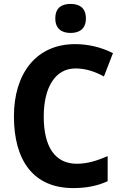

<svg xmlns="http://www.w3.org/2000/svg" viewBox="-20 -949 624 979"><path d="M340 -929C294 -929 262 -909 262 -855C262 -802 295 -781 340 -781C385 -781 418 -802 418 -855C418 -908 386 -929 340 -929ZM365 -600C419 -600 466 -583 510 -559L556 -678C495 -709 428 -724 363 -724C162 -724 51 -571 51 -356C51 -131 150 10 353 10C421 10 476 -1 529 -25V-153C478 -131 428 -114 372 -114C260 -114 203 -201 203 -355C203 -504 262 -600 365 -600Z"/></svg>

Font: Noto Sans Thai Looped SemiCondensed
Style: Bold
Weight: 700
Width: 4
Designer: Sasikarn Vongin, Ben Mitchell
Foundry: The Fontpad Ltd
Version: Version 1.001